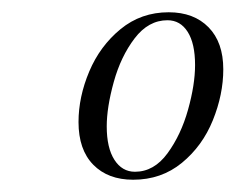

<svg xmlns="http://www.w3.org/2000/svg" viewBox="-20 -668 384 313"><path d="M255 -648Q296 -648 320 -623.5Q344 -599 344 -555Q344 -514 327 -472Q310 -430 276.5 -402.5Q243 -375 197 -375Q156 -375 132 -399.5Q108 -424 108 -469Q108 -510 125.5 -551.5Q143 -593 176.5 -620.5Q210 -648 255 -648ZM154 -462Q154 -427 166.5 -407.5Q179 -388 200 -388Q231 -388 253 -418Q275 -448 286.5 -489Q298 -530 298 -562Q298 -597 286 -616Q274 -635 253 -635Q222 -635 199.5 -605.5Q177 -576 165.5 -534.5Q154 -493 154 -462Z"/></svg>

Font: Arapey
Style: Italic
Weight: 400
Italic angle: -12°
Designer: Eduardo Rodriguez Tunni
Foundry: Eduardo Rodriguez Tunni
Version: Version 3.000